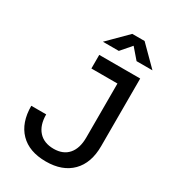

<svg xmlns="http://www.w3.org/2000/svg" viewBox="-215 -1011 1016 1134"><g transform="rotate(30 293.0 -444.0)"><path d="M280.3 9.8Q166 9.8 104 -54Q42 -117.7 42 -232.4H143.6Q143.6 -159.2 179.9 -118.7Q216.3 -78.1 282.7 -78.1Q347.2 -78.1 382.1 -118.4Q417 -158.7 417 -232.4V-693.4H518.6V-232.4Q518.6 -117.2 455.6 -53.7Q392.6 9.8 280.3 9.8ZM239.3 -600.6V-693.4H466.8V-600.6ZM219.2 -771.5 346.2 -898.4H430.2L557.1 -771.5H448.7L362.3 -871.6H414.1L327.6 -771.5Z"/></g></svg>

Font: Cascadia Code
Style: Regular
Weight: 400
Designer: Aaron Bell
Foundry: Saja Typeworks
Version: Version 2404.023